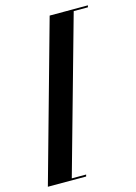

<svg xmlns="http://www.w3.org/2000/svg" viewBox="-137 -686 633 895"><g transform="rotate(-15 179.5 -238.5)"><path d="M-20.2 146 194.4 -622.6H379L376.6 -613.7H308.1L97.6 137.1H166.9L164.5 146Z"/></g></svg>

Font: Playfair 144pt
Style: Bold Italic
Weight: 700
Italic angle: -15.6°
Designer: Claus Eggers Sørensen
Foundry: Claus Eggers Sørensen
Version: Version 2.203